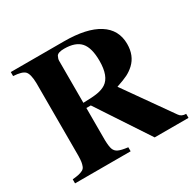

<svg xmlns="http://www.w3.org/2000/svg" viewBox="-144 -825 1011 989"><g transform="rotate(-30 361.0 -331.0)"><path d="M708 -23.9V0H506.8L304.2 -307.1H277.8V-115.2Q278.8 -77.6 284.9 -61.3Q291 -44.9 307.6 -36.9Q324.2 -28.8 363.8 -23.9V0H33.2V-23.9Q57.6 -26.4 71.3 -29.5Q85 -32.7 95.2 -38.1Q105.5 -43.5 109.9 -54.2Q114.3 -64.9 116.5 -78.1Q118.7 -91.3 119.1 -115.2V-547.9Q117.7 -601.6 101.6 -618.4Q85.4 -635.3 33.2 -638.2V-662.1H349.1Q483.9 -662.1 554.4 -617.4Q625 -572.8 625 -487.8Q625 -418.9 581.1 -377.9Q561 -359.4 538.1 -347.9Q515.1 -336.4 471.2 -321.8L668 -43Q680.7 -23.9 708 -23.9ZM277.8 -587.9V-337.9Q334.5 -338.9 363.5 -344Q392.6 -349.1 412.1 -361.8Q458 -391.6 458 -483.9Q458 -561 428.2 -595Q398.4 -628.9 331.1 -628.9Q294.4 -628.9 285.2 -613.8Q277.8 -599.1 277.8 -587.9Z"/></g></svg>

Font: Accordance
Style: Bold
Weight: 700
Version: Version 1.2 (build January 31, 2020) Miklal Software Solutio